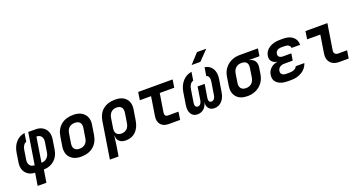

<svg xmlns="http://www.w3.org/2000/svg" viewBox="-46 -1602 4892 2600"><g transform="rotate(-20 2400.0 -302.5)"><path d="M164 180 193 0Q136 -1 95.5 -28Q55 -55 37 -101Q19 -147 29 -207L50 -342Q65 -431 115 -486.5Q165 -542 242 -555L223 -434Q200 -428 183.5 -403.5Q167 -379 161 -345L139 -205Q131 -156 154 -126.5Q177 -97 222 -97L294 -550H399Q459 -550 501 -523.5Q543 -497 561.5 -450.5Q580 -404 570 -342L549 -207Q534 -111 473.5 -57Q413 -3 319 0L290 180ZM320 -97Q367 -97 399 -126.5Q431 -156 438 -205L460 -345Q468 -393 446 -423.5Q424 -454 380 -454H377Z M854 10Q785 10 738 -17Q691 -44 670.5 -92.5Q650 -141 660 -206L682 -344Q698 -447 767 -503.5Q836 -560 945 -560Q1014 -560 1061 -533Q1108 -506 1129 -457.5Q1150 -409 1139 -345L1117 -206Q1100 -103 1031.5 -46.5Q963 10 854 10ZM872 -99Q921 -99 952.5 -126.5Q984 -154 992 -206L1014 -344Q1022 -396 999.5 -423.5Q977 -451 927 -451Q878 -451 846.5 -423.5Q815 -396 807 -344L785 -206Q777 -154 799.5 -126.5Q822 -99 872 -99Z M1205 180 1289 -350Q1305 -450 1372.5 -505Q1440 -560 1548 -560Q1650 -560 1702 -503Q1754 -446 1739 -350L1715 -201Q1699 -100 1643 -45Q1587 10 1501 10Q1440 10 1407 -20.5Q1374 -51 1375 -105H1372L1355 26L1330 180ZM1474 -98Q1522 -98 1552.5 -126Q1583 -154 1591 -206L1613 -344Q1621 -396 1599.5 -424Q1578 -452 1530 -452Q1482 -452 1451.5 -424Q1421 -396 1413 -344L1391 -206Q1383 -155 1405 -126.5Q1427 -98 1474 -98Z M2121 0Q2044 0 2006 -44.5Q1968 -89 1980 -165L2023 -437H1861L1878 -550H2375L2357 -437H2148L2105 -168Q2101 -144 2112.5 -128.5Q2124 -113 2147 -113H2300L2283 0Z M2531 10Q2470 10 2441 -37.5Q2412 -85 2424 -163L2452 -340Q2467 -431 2519.5 -489.5Q2572 -548 2650 -560L2631 -439Q2605 -433 2587 -407Q2569 -381 2563 -343L2533 -154Q2528 -124 2538.5 -106Q2549 -88 2572 -88Q2594 -88 2609.5 -106Q2625 -124 2630 -154L2660 -345H2762L2731 -154Q2726 -124 2735.5 -106Q2745 -88 2767 -88Q2790 -88 2806 -106Q2822 -124 2827 -154L2857 -343Q2863 -380 2853 -405.5Q2843 -431 2818 -437L2838 -558Q2911 -546 2946.5 -488Q2982 -430 2968 -340L2939 -163Q2927 -82 2883.5 -36Q2840 10 2775 10Q2722 10 2694.5 -25.5Q2667 -61 2674 -116Q2662 -57 2624 -23.5Q2586 10 2531 10ZM2683 -645 2811 -785H2945L2809 -645Z M3253 10Q3148 10 3096 -49.5Q3044 -109 3059 -206L3079 -334Q3089 -399 3125 -447.5Q3161 -496 3216.5 -523Q3272 -550 3342 -550H3604L3587 -443H3440L3439 -440Q3491 -431 3515.5 -394Q3540 -357 3531 -299L3516 -206Q3505 -141 3469.5 -92.5Q3434 -44 3378 -17Q3322 10 3253 10ZM3270 -99Q3320 -99 3351.5 -127.5Q3383 -156 3391 -206L3411 -334Q3420 -391 3397 -416Q3374 -441 3325 -441Q3276 -441 3244 -412.5Q3212 -384 3204 -334L3184 -206Q3176 -156 3198.5 -127.5Q3221 -99 3270 -99Z M3883 7H3830Q3733 7 3682.5 -37Q3632 -81 3644 -155Q3653 -210 3692.5 -246Q3732 -282 3792 -290Q3740 -297 3713.5 -328.5Q3687 -360 3695 -409Q3706 -477 3767.5 -517Q3829 -557 3923 -557H3970Q4058 -557 4108 -515Q4158 -473 4158 -400H4034Q4032 -426 4011 -440.5Q3990 -455 3955 -455H3907Q3871 -455 3847.5 -439Q3824 -423 3820 -394Q3815 -365 3833 -348.5Q3851 -332 3887 -332H4006L3990 -233H3868Q3829 -233 3803.5 -214.5Q3778 -196 3773 -164Q3768 -132 3787.5 -113.5Q3807 -95 3846 -95H3899Q3936 -95 3964 -109Q3992 -123 4003 -148H4127Q4104 -76 4038.5 -34.5Q3973 7 3883 7Z M4573 0Q4492 0 4450 -49Q4408 -98 4421 -178L4462 -437H4272L4289 -550H4605L4546 -178Q4541 -149 4556 -131Q4571 -113 4600 -113H4730L4712 0Z"/></g></svg>

Font: JetBrains Mono NL
Style: Bold Italic
Weight: 700
Italic angle: -9°
Designer: Philipp Nurullin, Konstantin Bulenkov
Foundry: JetBrains
Version: Version 2.304; ttfautohint (v1.8.4.7-5d5b)